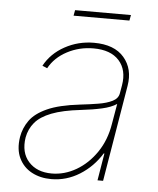

<svg xmlns="http://www.w3.org/2000/svg" viewBox="-51 -723 642 778"><g transform="rotate(5 270.5 -334.0)"><path d="M186.1 11.4Q141.3 11.4 106.7 -7.1Q72.1 -25.6 54.9 -61.1Q37.6 -96.6 45.5 -147.7Q51.8 -184.7 73.7 -215.4Q95.5 -246.1 143.6 -267.9Q191.8 -289.8 277 -299.7Q315.3 -304 349.8 -309.7Q384.2 -315.3 407 -326.7Q429.7 -338.1 433.2 -359.4L438.9 -392Q449.6 -454.9 415.5 -493.1Q381.4 -531.2 311.1 -531.2Q253.6 -531.2 204.4 -505.3Q155.2 -479.4 130.7 -434.7L110.8 -443.2Q138.5 -494.3 192.8 -524.1Q247.2 -554 311.1 -554Q394.2 -554 433.8 -507.6Q473.4 -461.3 461.6 -392L396.3 0H373.6L392 -110.8H389.2Q355.1 -55.4 301.5 -22Q247.9 11.4 186.1 11.4ZM186.1 -11.4Q237.9 -11.4 285.7 -39.2Q333.5 -67.1 367.4 -117Q401.3 -166.9 411.9 -233L426.1 -315.3Q403.8 -300.4 366.7 -292.1Q329.5 -283.7 282.7 -278.4Q208.1 -269.9 163.4 -252.5Q118.6 -235.1 96.6 -208.8Q74.6 -182.5 68.2 -147.7Q58.6 -85.9 92 -48.7Q125.4 -11.4 186.1 -11.4ZM450.3 -679 446 -656.2H218.8L223 -679Z"/></g></svg>

Font: Inter Thin  BETA
Style: Italic
Weight: 100
Italic angle: -9.39999°
Designer: Rasmus Andersson
Foundry: rsms
Version: Version 3.011;git-f93a4a705